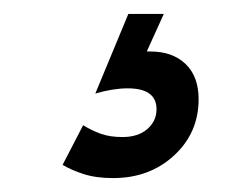

<svg xmlns="http://www.w3.org/2000/svg" viewBox="-20 -20 351 276"><path d="M265.5 122.5Q265.5 171 230.2 203.5Q195 236 142.5 236Q118 236 100.2 230.2Q82.5 224.5 70 217L99.5 160Q112.5 168 125.5 172.5Q138.5 177 156 177Q178.5 177 191.8 165.5Q205 154 205 137Q205 107 163.5 107Q142.5 107 117 114.5L164.5 0H215.5L191 54Q193.5 54 196 54Q228 54 246.8 72Q265.5 90 265.5 122.5Z"/></svg>

Font: Cabin Condensed
Style: Bold Italic
Weight: 700
Width: 3
Italic angle: -10°
Designer: Pablo Impallari
Foundry: Pablo Impallari. http://www.impallari.com Igino Marini. http://www.ikern.com
Version: Version 3.001; ttfautohint (v1.8.3)